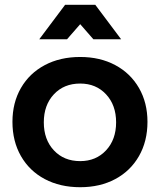

<svg xmlns="http://www.w3.org/2000/svg" viewBox="-20 -777 668 802"><path d="M596 -268Q596 -187 560.5 -125Q525 -63 461.5 -29Q398 5 315 5Q231 5 167 -29Q103 -63 67.5 -125Q32 -187 32 -268Q32 -348 67.5 -409.5Q103 -471 167 -505Q231 -539 315 -539Q398 -539 461.5 -505Q525 -471 560.5 -409.5Q596 -348 596 -268ZM163 -266Q163 -194 205 -149Q247 -104 315 -104Q381 -104 423 -149Q465 -194 465 -266Q465 -338 423 -383Q381 -428 315 -428Q247 -428 205 -383Q163 -338 163 -266ZM486 -613H370L315 -676L260 -613H144L252 -757H378Z"/></svg>

Font: Montserrat arm2 Medium
Style: Regular
Weight: 500
Designer: Julieta Ulanovsky
Foundry: Julieta Ulanovsky
Version: Version 6.000